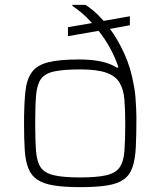

<svg xmlns="http://www.w3.org/2000/svg" viewBox="-20 -763 661 791"><path d="M310 8Q245 8 202 1Q159 -6 134 -22.5Q109 -39 97 -69Q85 -99 82 -144Q79 -189 79 -254Q79 -333 84.5 -385Q90 -437 111.5 -466Q133 -495 179 -506.5Q225 -518 306 -518Q359 -518 397.5 -509.5Q436 -501 462 -484L468 -486Q453 -530 432 -567.5Q411 -605 386 -636L260 -614V-651L359 -668Q336 -694 314.5 -711.5Q293 -729 278 -739V-743H332Q344 -736 364 -719.5Q384 -703 407 -677L515 -696V-659L433 -644Q464 -603 491.5 -543.5Q519 -484 531 -413Q536 -390 538 -363.5Q540 -337 541 -314Q542 -291 542 -278Q542 -206 539.5 -156.5Q537 -107 526 -74.5Q515 -42 490 -24Q465 -6 421.5 1Q378 8 310 8ZM310 -32Q380 -32 418 -41Q456 -50 472.5 -73Q489 -96 492.5 -139.5Q496 -183 496 -254Q496 -311 492.5 -353Q489 -395 472.5 -422.5Q456 -450 418 -463.5Q380 -477 310 -477Q241 -477 202.5 -468.5Q164 -460 148 -436.5Q132 -413 128.5 -369Q125 -325 125 -254Q125 -184 128.5 -140Q132 -96 148 -73Q164 -50 202.5 -41Q241 -32 310 -32Z"/></svg>

Font: Saira SemiExpanded ExtraLight
Style: Regular
Weight: 250
Width: 6
Designer: Hector Gatti with collaboration of the Omnibus-Type team
Foundry: Omnibus-Type
Version: Version 1.101